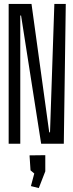

<svg xmlns="http://www.w3.org/2000/svg" viewBox="-20 -730 373 975"><path d="M24 -710H140L230 -58H234L256 -710H314L304 0H189L87 -651H83V0H24ZM137 215 154 151 135 135 130 59 210 58V140L177 225Z"/></svg>

Font: Bahianita
Style: Regular
Weight: 400
Designer: Pablo Cosgaya & Dani Raskovsky
Foundry: Pablo Cosgaya & Dani Raskovsky
Version: Version 1.008